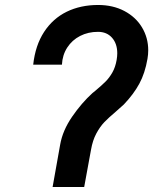

<svg xmlns="http://www.w3.org/2000/svg" viewBox="-20 -752 640 772"><path d="M374.5 -732Q434 -732 480 -707.8Q526 -683.5 551 -641.8Q576 -600 576 -550Q576 -533 573 -515.5Q563 -457.5 540.2 -415.5Q517.5 -373.5 478 -332Q467.5 -322 445.5 -303Q417 -279 399.5 -260.8Q382 -242.5 367.2 -215Q352.5 -187.5 346 -150L340 -117.5Q338 -109 318.5 0H191.5L222 -171Q232 -227.5 270 -282.8Q308 -338 352 -378L362 -386Q389 -408.5 404.2 -423.8Q419.5 -439 431.8 -460.5Q444 -482 449 -511Q451.5 -526 451.5 -537.5Q451.5 -576.5 430.5 -600.2Q409.5 -624 374 -624Q334.5 -624 302.2 -607.5Q270 -591 250.5 -561Q231 -531 229 -492H113.5Q122 -569.5 157.2 -623.5Q192.5 -677.5 248.2 -704.8Q304 -732 374.5 -732Z"/></svg>

Font: JuliaMono ExtraBoldItalic
Style: Regular
Weight: 800
Italic angle: -9°
Monospace: yes
Designer: cormullion
Foundry: corm
Version: Version 0.049; ttfautohint (v1.8.4)